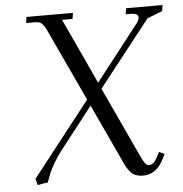

<svg xmlns="http://www.w3.org/2000/svg" viewBox="-51 -751 769 809"><g transform="rotate(-5 333.0 -347.0)"><path d="M68.8 -19 314.9 -333 172.9 -637.2Q161.6 -660.2 152.6 -668.5Q143.6 -676.8 122.1 -676.8H86.9L90.8 -702.1H287.1L283.2 -676.8H238.8L367.2 -399.9L551.8 -636.2Q561 -649.4 561 -659.2Q561 -676.8 528.8 -676.8H507.8L512.2 -702.1H666L662.1 -676.8L598.1 -651.9L378.9 -373L515.1 -80.1Q527.3 -53.7 534.4 -44.4Q541.5 -35.2 551.8 -35.2Q570.8 -35.2 585.9 -64.9L597.2 -86.9L620.1 -76.2L608.9 -54.2Q577.6 6.8 522.9 6.8Q495.1 6.8 478.5 -5.4Q461.9 -17.6 446.8 -48.8L327.1 -306.2L190.9 -131.8Q169.4 -104.5 154.3 -78.1Q139.2 -51.8 133.3 -37.1Q127.4 -22.5 119.1 1Q101.1 2.4 76.2 7.8Z"/></g></svg>

Font: Dihjauti S
Style: Italic
Weight: 400
Italic angle: -9°
Designer: T. Christopher White
Version: Version 3.0.0